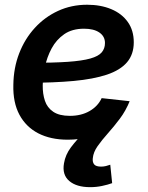

<svg xmlns="http://www.w3.org/2000/svg" viewBox="-20 -566 613 794"><path d="M260.3 11.7Q189.5 11.7 138.4 -14.6Q87.4 -41 60.3 -91.6Q33.2 -142.1 35.2 -215.3Q36.1 -285.2 59.3 -345.2Q82.5 -405.3 123.8 -450.4Q165 -495.6 220.2 -521Q275.4 -546.4 340.3 -546.4Q396.5 -546.4 440.2 -528.1Q483.9 -509.8 508.5 -475.1Q533.2 -440.4 533.2 -391.1Q533.2 -341.3 505.4 -308.6Q477.5 -275.9 422.1 -257.3Q366.7 -238.8 284.7 -231.2Q202.6 -223.6 94.2 -223.6L108.4 -306.2Q200.7 -306.2 260.3 -310.3Q319.8 -314.5 353.5 -324Q387.2 -333.5 400.6 -349.4Q414.1 -365.2 414.1 -388.2Q414.1 -415.5 391.1 -431.4Q368.2 -447.3 327.6 -447.3Q278.3 -447.3 245.6 -424.6Q212.9 -401.9 193.6 -366Q174.3 -330.1 165.8 -289.3Q157.2 -248.5 156.7 -212.9Q156.2 -177.7 165.8 -149.2Q175.3 -120.6 200.2 -103.8Q225.1 -86.9 269 -86.9Q315.9 -86.9 350.3 -106.7Q384.8 -126.5 400.4 -160.2L516.1 -147.5Q488.3 -75.2 420.9 -31.7Q353.5 11.7 260.3 11.7ZM353 208Q296.4 208 266.4 182.4Q236.3 156.7 244.6 109.4Q250.5 73.7 273.4 43.2Q296.4 12.7 329.1 -20L516.1 -147.5Q500 -107.4 475.3 -74.7Q450.7 -42 426 -14.4Q401.4 13.2 383.8 38.1Q366.2 63 363.8 87.9Q361.8 104.5 369.4 113.8Q377 123 397.9 123Q408.7 123 418.2 120.6Q427.7 118.2 436 115.2L443.8 191.4Q426.3 197.8 402.3 202.9Q378.4 208 353 208Z"/></svg>

Font: Inter 20pt SemiBold
Style: Italic
Weight: 600
Italic angle: -9.3988°
Version: Version 4.001;git-66647c0bb